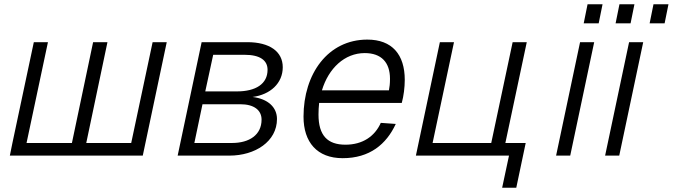

<svg xmlns="http://www.w3.org/2000/svg" viewBox="-20 -727 3143 897"><path d="M26 0H647L759 -530H693L593 -59H383L482 -530H415L316 -59H104L204 -530H138L38 -59Z M810 0H1052C1172 0 1274 -66 1274 -171C1274 -226 1232 -265 1160 -274C1243 -285 1301 -338 1301 -413C1301 -486 1240 -530 1135 -530H922ZM939 -300 976 -471H1123C1195 -471 1230 -445 1230 -401C1230 -335 1175 -300 1087 -300ZM888 -59 926 -240H1103C1166 -240 1202 -213 1202 -168C1202 -97 1145 -59 1064 -59Z M1581 12C1707 12 1785 -53 1829 -148L1759 -153C1731 -90 1674 -51 1594 -51C1510 -51 1468 -94 1468 -192C1468 -210 1469 -228 1471 -246H1857C1866 -279 1871 -319 1871 -354C1871 -472 1812 -542 1696 -542C1512 -542 1398 -382 1398 -182C1398 -63 1461 12 1581 12ZM1684 -479C1762 -479 1802 -435 1802 -359C1802 -336 1800 -320 1797 -305H1484C1515 -408 1590 -479 1684 -479Z M2326 150H2392L2436 -59H2341L2441 -530H2375L2275 -59H2001L2101 -530H2035L1923 0H2358Z M2707 -618H2777L2795 -707H2725ZM2578 0H2644L2756 -530H2690Z M2856 -618H2926L2944 -707H2874ZM3015 -618H3085L3103 -707H3033ZM2807 0H2873L2985 -530H2919Z"/></svg>

Font: Geist Light
Style: Italic
Weight: 300
Italic angle: -12°
Designer: Basement.studio, Andrés Briganti, Mateo Zaragoza
Foundry: Basement.studio, Vercel, Andrés Briganti, Guido Ferreyra, Mateo Zaragoza
Version: Version 1.500